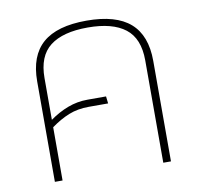

<svg xmlns="http://www.w3.org/2000/svg" viewBox="-66 -620 716 689"><g transform="rotate(-10 291.5 -275.0)"><path d="M80 0V-366Q80 -459 132 -504.5Q184 -550 292 -550Q399 -550 451 -504.5Q503 -459 503 -366V0H475V-373Q475 -453 428.5 -489Q382 -525 292 -525Q201 -525 154.5 -489Q108 -453 108 -373V-221Q140 -244 174.5 -257Q209 -270 246 -270H314L317 -244H246Q206 -244 173.5 -231Q141 -218 108 -194V0Z"/></g></svg>

Font: Kanit Thin
Style: Regular
Weight: 250
Designer: Katatrad Team
Foundry: CadsonDemak
Version: Version 2.000; ttfautohint (v1.8.3)